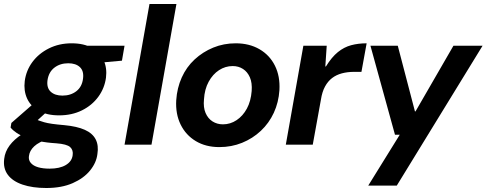

<svg xmlns="http://www.w3.org/2000/svg" viewBox="-43 -725 2438 962"><path d="M189 217Q120 217 70 200Q20 183 -4 150.5Q-28 118 -22 71Q-18 35 5 4Q28 -27 67.5 -52.5Q107 -78 162 -96L200 -29Q152 -14 128.5 8Q105 30 102 57Q99 77 111.5 91.5Q124 106 148 113Q172 120 206 120Q256 120 286.5 102Q317 84 321 53Q325 27 308.5 12Q292 -3 239 -7Q190 -10 152.5 -18Q115 -26 87.5 -36Q60 -46 40.5 -59Q21 -72 10 -86L14 -109L140 -219L218 -189L85 -68L132 -130Q141 -125 152 -121Q163 -117 178.5 -112.5Q194 -108 218.5 -104.5Q243 -101 279 -98Q343 -92 382 -74.5Q421 -57 436.5 -26.5Q452 4 445 47Q440 90 408.5 129Q377 168 321.5 192.5Q266 217 189 217ZM253 -147Q192 -147 151 -170Q110 -193 92.5 -232Q75 -271 81 -319Q88 -372 119.5 -414.5Q151 -457 202 -482.5Q253 -508 316 -508Q378 -508 418.5 -484.5Q459 -461 476.5 -422.5Q494 -384 488 -336Q481 -283 449.5 -240Q418 -197 367.5 -172Q317 -147 253 -147ZM270 -246Q311 -246 339.5 -268Q368 -290 373 -331Q378 -369 357.5 -388.5Q337 -408 299 -408Q258 -408 229.5 -386Q201 -364 195 -323Q190 -285 211 -265.5Q232 -246 270 -246ZM380 -404 373 -496H581L568 -421Z M581 0 706 -705H841L716 0Z M1056 12Q988 12 938 -18Q888 -48 862 -101Q836 -154 840 -223Q844 -284 867.5 -336.5Q891 -389 932 -427Q973 -465 1025.5 -486.5Q1078 -508 1138 -508Q1206 -508 1257 -478.5Q1308 -449 1334.5 -396Q1361 -343 1357 -273Q1353 -212 1329 -160Q1305 -108 1264 -69.5Q1223 -31 1170 -9.5Q1117 12 1056 12ZM1074 -102Q1111 -102 1142.5 -123Q1174 -144 1194 -181Q1214 -218 1218 -269Q1221 -310 1209 -337.5Q1197 -365 1174.5 -379.5Q1152 -394 1123 -394Q1086 -394 1054.5 -373.5Q1023 -353 1002.5 -315.5Q982 -278 979 -227Q975 -187 987 -159Q999 -131 1022 -116.5Q1045 -102 1074 -102Z M1389 0 1477 -496H1594L1587 -392H1590Q1619 -439 1650 -464Q1681 -489 1716.5 -498.5Q1752 -508 1794 -508L1768 -365H1732Q1698 -365 1670 -357.5Q1642 -350 1621 -334Q1600 -318 1585.5 -291.5Q1571 -265 1565 -226L1524 0Z M1802 205 1960 -50H1936L1813 -496H1950L2036 -167H2039L2229 -496H2375L1945 205Z"/></svg>

Font: DM Sans 36pt
Style: Bold Italic
Weight: 700
Italic angle: -10°
Designer: Colophon Foundry, Jonny Pinhorn
Foundry: Colophon Foundry
Version: Version 4.004;gftools[0.9.30]